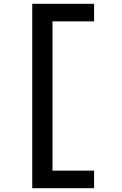

<svg xmlns="http://www.w3.org/2000/svg" viewBox="-20 -843 640 1006"><path d="M149 143V-823H473V-731H255V51H473V143Z"/></svg>

Font: Iosevka Aile Semibold
Style: Regular
Weight: 600
Designer: Belleve Invis
Foundry: Belleve Invis
Version: Version 31.1.0; ttfautohint (v1.8.4)